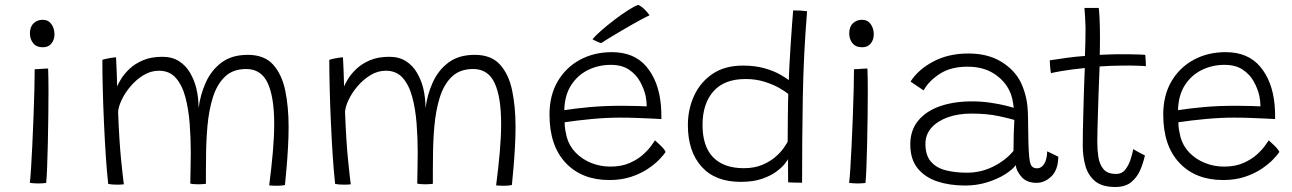

<svg xmlns="http://www.w3.org/2000/svg" viewBox="-20 -748 5288 786"><path d="M155.5 -554.5Q129 -554.5 115.8 -571.2Q102.5 -588 102.5 -611Q102.5 -638.5 117.8 -652.8Q133 -667 154.5 -667Q177.5 -667 190.2 -649.5Q203 -632 203 -607Q203 -586 190.8 -570.2Q178.5 -554.5 155.5 -554.5ZM169 1Q162 2 153 2.5Q144 3 136 3Q125.5 3 117 2.2Q108.5 1.5 102 0.5Q104 -12.5 106.8 -54Q109.5 -95.5 112.2 -152.2Q115 -209 117.2 -269.5Q119.5 -330 120.8 -382Q122 -434 122 -464.5Q125.5 -464.5 136.8 -465.2Q148 -466 159.8 -466.8Q171.5 -467.5 177 -467.5Q177.5 -455 178 -431.8Q178.5 -408.5 178.5 -378.5Q178.5 -331.5 177.8 -273.5Q177 -215.5 175.8 -159.2Q174.5 -103 172.8 -59.8Q171 -16.5 169 1Z M423 5Q417.5 -43.5 413.2 -107.8Q409 -172 405.8 -242.5Q402.5 -313 400.8 -380.5Q399 -448 399 -503Q408.5 -506.5 427 -509.8Q445.5 -513 455 -513.5Q455.5 -506 456.2 -488.8Q457 -471.5 457.8 -451.5Q458.5 -431.5 459 -415.2Q459.5 -399 459.5 -394Q464 -405.5 476.2 -425.5Q488.5 -445.5 510.2 -466.2Q532 -487 565.2 -501.2Q598.5 -515.5 644.5 -515.5Q685 -515.5 713 -497.5Q741 -479.5 758 -450.2Q775 -421 783.5 -387.5Q788.5 -366.5 790.8 -345.5Q793 -324.5 793 -305Q800 -360.5 822.5 -410.5Q845 -460.5 887 -492Q929 -523.5 994.5 -523.5Q1062 -523.5 1098 -483.5Q1134 -443.5 1147.8 -376.8Q1161.5 -310 1161.5 -229Q1161.5 -189 1159 -144.5Q1156.5 -100 1153 -59.2Q1149.5 -18.5 1146.5 9.5Q1131.5 12.5 1115 12.5Q1099 12.5 1082 11Q1091.5 -63 1097 -126Q1102.5 -189 1102.5 -240.5Q1102.5 -351 1075.8 -408.2Q1049 -465.5 988 -465.5Q933.5 -465.5 900.8 -434Q868 -402.5 851.5 -349.5Q835 -296.5 829.2 -231.5Q823.5 -166.5 823.5 -100Q823 -75 823 -48Q823 -21 823 4.5Q817 5 808.8 5.8Q800.5 6.5 793 6.5Q784.5 6.5 774.8 5.8Q765 5 759 3.5Q759.5 -29.5 760.2 -61.2Q761 -93 761 -124Q761 -182.5 756.5 -241.5Q752 -300.5 739 -349.8Q726 -399 700 -428.8Q674 -458.5 630.5 -458.5Q597 -458.5 567 -440Q537 -421.5 514 -394.2Q491 -367 477.8 -338.5Q464.5 -310 463.5 -290Q468 -170 476 -91.8Q484 -13.5 487 6.5Q483 7 475 7.5Q467 8 461.5 8Q437.5 8 423 5Z M1352 5Q1346.5 -43.5 1342.2 -107.8Q1338 -172 1334.8 -242.5Q1331.5 -313 1329.8 -380.5Q1328 -448 1328 -503Q1337.5 -506.5 1356 -509.8Q1374.5 -513 1384 -513.5Q1384.5 -506 1385.2 -488.8Q1386 -471.5 1386.8 -451.5Q1387.5 -431.5 1388 -415.2Q1388.5 -399 1388.5 -394Q1393 -405.5 1405.2 -425.5Q1417.5 -445.5 1439.2 -466.2Q1461 -487 1494.2 -501.2Q1527.5 -515.5 1573.5 -515.5Q1614 -515.5 1642 -497.5Q1670 -479.5 1687 -450.2Q1704 -421 1712.5 -387.5Q1717.5 -366.5 1719.8 -345.5Q1722 -324.5 1722 -305Q1729 -360.5 1751.5 -410.5Q1774 -460.5 1816 -492Q1858 -523.5 1923.5 -523.5Q1991 -523.5 2027 -483.5Q2063 -443.5 2076.8 -376.8Q2090.5 -310 2090.5 -229Q2090.5 -189 2088 -144.5Q2085.5 -100 2082 -59.2Q2078.5 -18.5 2075.5 9.5Q2060.5 12.5 2044 12.5Q2028 12.5 2011 11Q2020.5 -63 2026 -126Q2031.5 -189 2031.5 -240.5Q2031.5 -351 2004.8 -408.2Q1978 -465.5 1917 -465.5Q1862.5 -465.5 1829.8 -434Q1797 -402.5 1780.5 -349.5Q1764 -296.5 1758.2 -231.5Q1752.5 -166.5 1752.5 -100Q1752 -75 1752 -48Q1752 -21 1752 4.5Q1746 5 1737.8 5.8Q1729.5 6.5 1722 6.5Q1713.5 6.5 1703.8 5.8Q1694 5 1688 3.5Q1688.5 -29.5 1689.2 -61.2Q1690 -93 1690 -124Q1690 -182.5 1685.5 -241.5Q1681 -300.5 1668 -349.8Q1655 -399 1629 -428.8Q1603 -458.5 1559.5 -458.5Q1526 -458.5 1496 -440Q1466 -421.5 1443 -394.2Q1420 -367 1406.8 -338.5Q1393.5 -310 1392.5 -290Q1397 -170 1405 -91.8Q1413 -13.5 1416 6.5Q1412 7 1404 7.5Q1396 8 1390.5 8Q1366.5 8 1352 5Z M2705 -126Q2697 -113.5 2678.5 -94.5Q2660 -75.5 2631.2 -56.2Q2602.5 -37 2563.2 -24Q2524 -11 2474.5 -11Q2362 -11 2295.8 -81.2Q2229.5 -151.5 2229.5 -279Q2229.5 -357.5 2263 -414.8Q2296.5 -472 2354.2 -503.2Q2412 -534.5 2485 -534.5Q2576.5 -534.5 2626.5 -475Q2676.5 -415.5 2685.5 -318.5Q2688 -289.5 2687.5 -260.5Q2679.5 -261 2651.8 -262.5Q2624 -264 2588 -265.2Q2552 -266.5 2519.5 -266.5Q2464 -266.5 2402.8 -260.8Q2341.5 -255 2291.5 -247.5Q2291.5 -231.5 2294 -216.5Q2296.5 -201.5 2300 -187.5Q2310 -150.5 2336.8 -123Q2363.5 -95.5 2400.5 -80.8Q2437.5 -66 2478.5 -66Q2524.5 -66 2557.8 -80.8Q2591 -95.5 2613 -115.5Q2635 -135.5 2646.8 -152.5Q2658.5 -169.5 2661.5 -173.5Q2668 -168 2684 -152.5Q2700 -137 2705 -126ZM2290 -297Q2334.5 -304 2393.8 -309.5Q2453 -315 2528 -315Q2566.5 -315 2591.8 -314Q2617 -313 2627.5 -312.5Q2627.5 -333 2623 -355.5Q2616.5 -384.5 2600.2 -414Q2584 -443.5 2554.8 -463Q2525.5 -482.5 2480.5 -482.5Q2429.5 -482.5 2386.8 -461.2Q2344 -440 2317.8 -398.8Q2291.5 -357.5 2290 -297ZM2593 -728Q2607 -721.5 2620 -708.2Q2633 -695 2639 -685.5Q2630 -681.5 2609.2 -670.5Q2588.5 -659.5 2562.8 -644.8Q2537 -630 2511.8 -615Q2486.5 -600 2467.2 -588.2Q2448 -576.5 2441 -571.5Q2435 -573 2422.8 -578.5Q2410.5 -584 2405.5 -587.5Q2417 -601.5 2441.5 -623Q2466 -644.5 2495.5 -667Q2525 -689.5 2551.8 -706.5Q2578.5 -723.5 2593 -728Z M3206.5 -1.5Q3206.5 -11 3206.2 -30.8Q3206 -50.5 3206 -69.8Q3206 -89 3206 -96.5Q3204 -92 3192.5 -77.2Q3181 -62.5 3158.2 -45.5Q3135.5 -28.5 3099.5 -16Q3063.5 -3.5 3012.5 -3.5Q2907.5 -3.5 2851.8 -66Q2796 -128.5 2796 -236Q2796 -300 2821.2 -355.5Q2846.5 -411 2896.5 -445.2Q2946.5 -479.5 3021.5 -479.5Q3071.5 -479.5 3109.8 -468.5Q3148 -457.5 3173 -443.2Q3198 -429 3209 -420Q3209.5 -442 3211.8 -483Q3214 -524 3217 -569.5Q3220 -615 3222.8 -652.5Q3225.5 -690 3227 -705.5Q3259.5 -705.5 3284 -702Q3269.5 -525 3266.5 -349.8Q3263.5 -174.5 3263.5 0Q3258 0 3246 -0.2Q3234 -0.5 3222.2 -0.8Q3210.5 -1 3206.5 -1.5ZM3025 -59.5Q3068.5 -59.5 3100.8 -73.2Q3133 -87 3154.8 -106Q3176.5 -125 3188.5 -142.5Q3200.5 -160 3204.5 -168Q3204.5 -180.5 3204.8 -207.8Q3205 -235 3205.2 -266.5Q3205.5 -298 3206 -324.8Q3206.5 -351.5 3207 -363.5Q3195 -373.5 3169.8 -388Q3144.5 -402.5 3109.2 -413.5Q3074 -424.5 3032 -424.5Q2945 -424.5 2900.5 -374Q2856 -323.5 2856 -236.5Q2856 -148.5 2899.5 -104Q2943 -59.5 3025 -59.5Z M3509.5 -554.5Q3483 -554.5 3469.8 -571.2Q3456.5 -588 3456.5 -611Q3456.5 -638.5 3471.8 -652.8Q3487 -667 3508.5 -667Q3531.5 -667 3544.2 -649.5Q3557 -632 3557 -607Q3557 -586 3544.8 -570.2Q3532.5 -554.5 3509.5 -554.5ZM3523 1Q3516 2 3507 2.5Q3498 3 3490 3Q3479.5 3 3471 2.2Q3462.5 1.5 3456 0.5Q3458 -12.5 3460.8 -54Q3463.5 -95.5 3466.2 -152.2Q3469 -209 3471.2 -269.5Q3473.5 -330 3474.8 -382Q3476 -434 3476 -464.5Q3479.5 -464.5 3490.8 -465.2Q3502 -466 3513.8 -466.8Q3525.5 -467.5 3531 -467.5Q3531.5 -455 3532 -431.8Q3532.5 -408.5 3532.5 -378.5Q3532.5 -331.5 3531.8 -273.5Q3531 -215.5 3529.8 -159.2Q3528.5 -103 3526.8 -59.8Q3525 -16.5 3523 1Z M3930.5 11.5Q3868 11.5 3817.2 -5.2Q3766.5 -22 3736.5 -59Q3706.5 -96 3706.5 -157Q3706.5 -215 3739 -254.2Q3771.5 -293.5 3828.2 -313.2Q3885 -333 3959 -333Q3996.5 -333 4033 -327.8Q4069.5 -322.5 4095.8 -316Q4122 -309.5 4130 -306.5Q4128 -326 4123.8 -344.5Q4119.5 -363 4111.5 -378.5Q4090.5 -420.5 4047 -447.8Q4003.5 -475 3940.5 -475Q3873 -475 3828 -446.2Q3783 -417.5 3761 -378L3707.5 -414Q3739 -463.5 3801 -496.2Q3863 -529 3944 -529Q4025 -529 4080.2 -494.5Q4135.5 -460 4160 -408.5Q4173 -380.5 4180.5 -348Q4188 -315.5 4188.5 -264Q4189 -204.5 4190 -166.2Q4191 -128 4193.5 -104.5Q4196.5 -75 4204.2 -67Q4212 -59 4225.5 -59Q4243.5 -59 4254.8 -77.2Q4266 -95.5 4267 -128.5L4312.5 -106.5Q4311.5 -52 4284 -25.8Q4256.5 0.5 4223.5 0.5Q4183 0.5 4161.8 -24Q4140.5 -48.5 4138 -72Q4126 -54.5 4095.5 -35Q4065 -15.5 4022.2 -2Q3979.5 11.5 3930.5 11.5ZM3938.5 -41Q3995.5 -41 4046.2 -66.2Q4097 -91.5 4129 -130.5Q4129 -171 4130 -200.8Q4131 -230.5 4132.5 -257Q4116 -262.5 4068 -272.8Q4020 -283 3957 -283Q3902.5 -283 3860 -267.8Q3817.5 -252.5 3793 -224.8Q3768.5 -197 3768.5 -159.5Q3768.5 -112.5 3790.5 -86.8Q3812.5 -61 3851 -51Q3889.5 -41 3938.5 -41Z M4667 -111.5Q4661 -83.5 4648.5 -53.5Q4636 -23.5 4611.8 -3Q4587.5 17.5 4545.5 17.5Q4492 17.5 4463.2 -6.2Q4434.5 -30 4423.5 -68.8Q4412.5 -107.5 4412.5 -151.5Q4412.5 -174 4413 -209Q4413.5 -244 4414.8 -283.8Q4416 -323.5 4417 -361Q4418 -398.5 4419.2 -427.5Q4420.5 -456.5 4421 -469.5Q4365.5 -464 4328 -457.5Q4290.5 -451 4282.5 -448.5Q4280 -460 4278.8 -477Q4277.5 -494 4277.5 -501Q4305 -505.5 4345.2 -511Q4385.5 -516.5 4421.5 -519Q4422.5 -543.5 4423.2 -574.5Q4424 -605.5 4424 -634.5Q4423.5 -657.5 4422 -678.8Q4420.5 -700 4419.5 -715.5H4478Q4479.5 -707 4481.2 -674.5Q4483 -642 4483 -596.5Q4483 -581 4482.8 -559Q4482.5 -537 4482 -523.5Q4496.5 -524 4518.5 -525Q4540.5 -526 4554 -526Q4579 -526 4603.8 -525.8Q4628.5 -525.5 4646.5 -524.8Q4664.5 -524 4668.5 -523.5Q4669.5 -516.5 4670.2 -500.8Q4671 -485 4671 -477Q4665.5 -478 4635.5 -479Q4605.5 -480 4575.5 -479.5Q4553.5 -479.5 4527.5 -478.5Q4501.5 -477.5 4481.5 -476Q4481 -461.5 4479.8 -431.2Q4478.5 -401 4477.2 -363.2Q4476 -325.5 4474.8 -287.2Q4473.5 -249 4472.8 -217Q4472 -185 4472 -167.5Q4472 -137 4476.2 -106.8Q4480.5 -76.5 4496.8 -56.2Q4513 -36 4549 -36Q4573.5 -36 4587.8 -55Q4602 -74 4609.2 -98.2Q4616.5 -122.5 4619.5 -138Q4623 -135 4633.5 -129.2Q4644 -123.5 4654.2 -118.2Q4664.5 -113 4667 -111.5Z M5217.5 -126Q5209.5 -113.5 5191 -94.5Q5172.5 -75.5 5143.8 -56.2Q5115 -37 5075.8 -24Q5036.5 -11 4987 -11Q4874.5 -11 4808.2 -81.2Q4742 -151.5 4742 -279Q4742 -357.5 4775.5 -414.8Q4809 -472 4866.8 -503.2Q4924.5 -534.5 4997.5 -534.5Q5089 -534.5 5139 -475Q5189 -415.5 5198 -318.5Q5200.5 -289.5 5200 -260.5Q5192 -261 5164.2 -262.5Q5136.5 -264 5100.5 -265.2Q5064.5 -266.5 5032 -266.5Q4976.5 -266.5 4915.2 -260.8Q4854 -255 4804 -247.5Q4804 -231.5 4806.5 -216.5Q4809 -201.5 4812.5 -187.5Q4822.5 -150.5 4849.2 -123Q4876 -95.5 4913 -80.8Q4950 -66 4991 -66Q5037 -66 5070.2 -80.8Q5103.5 -95.5 5125.5 -115.5Q5147.5 -135.5 5159.2 -152.5Q5171 -169.5 5174 -173.5Q5180.5 -168 5196.5 -152.5Q5212.5 -137 5217.5 -126ZM4802.5 -297Q4847 -304 4906.2 -309.5Q4965.5 -315 5040.5 -315Q5079 -315 5104.2 -314Q5129.5 -313 5140 -312.5Q5140 -333 5135.5 -355.5Q5129 -384.5 5112.8 -414Q5096.5 -443.5 5067.2 -463Q5038 -482.5 4993 -482.5Q4942 -482.5 4899.2 -461.2Q4856.5 -440 4830.2 -398.8Q4804 -357.5 4802.5 -297Z"/></svg>

Font: Grandstander ExtraLight
Style: Regular
Weight: 200
Designer: Tyler Finck
Foundry: Etcetera Type Co
Version: Version 1.200; ttfautohint (v1.8.3)